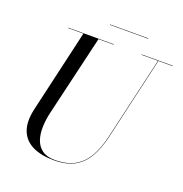

<svg xmlns="http://www.w3.org/2000/svg" viewBox="-151 -985 1081 1134"><g transform="rotate(20 390.0 -418.0)"><path d="M309 15Q227.5 15 173.8 -12Q120 -39 100 -93.5Q80 -148 99 -230L219 -750H314L194 -240Q183 -193 181.8 -148.2Q180.5 -103.5 192.8 -67.5Q205 -31.5 234.8 -10Q264.5 11.5 314.5 11.5Q391 11.5 440.8 -17.2Q490.5 -46 520.5 -99.8Q550.5 -153.5 568 -230L688 -750H690.5L570.5 -230Q552.5 -151.5 521.5 -96.8Q490.5 -42 439.2 -13.5Q388 15 309 15ZM124 -747.5V-750H409V-747.5ZM584 -747.5V-750H779.5V-747.5ZM348 -850V-852.5H588V-850Z"/></g></svg>

Font: Bodoni Moda 72pt
Style: Italic
Weight: 400
Italic angle: -13°
Designer: Owen Earl
Foundry: indestructible type
Version: Version 2.005